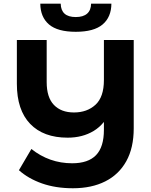

<svg xmlns="http://www.w3.org/2000/svg" viewBox="-20 -918 825 1046"><path d="M377.4 107.6Q283.4 107.6 208.7 81.3Q133.9 54.9 83.1 9.3L151 -106.4Q198.6 -68.2 254.7 -48.3Q310.8 -28.5 373.1 -28.5Q460.5 -28.5 503.3 -72.9Q546.1 -117.2 546.1 -210.8V-343.4L583.9 -317.9Q551.1 -241.4 490.4 -204.7Q429.8 -168 348.4 -168Q216.4 -168 144.2 -243.4Q71.9 -318.8 71.9 -461.4V-700H234.3V-470.6Q234.3 -387.5 273.7 -346.4Q313.1 -305.3 383 -305.3Q454.3 -305.3 500.2 -347.3Q546.1 -389.3 546.1 -482.2V-700H708.5V-218.9Q708.5 -112.6 668.1 -39.9Q627.7 32.8 553.3 70.2Q479 107.6 377.4 107.6ZM392.8 -744.8Q293.7 -744.8 246.9 -784.8Q200.2 -824.8 199.5 -898.1H310.7Q311.3 -862.1 331.7 -843.6Q352.2 -825.1 392.8 -825.1Q433.2 -825.1 454.5 -843.6Q475.7 -862.1 476.3 -898.1H586.9Q586.3 -824.8 539.1 -784.8Q491.9 -744.8 392.8 -744.8Z"/></svg>

Font: Montserrat Alternates Thin
Style: Regular
Weight: 100
Designer: Julieta Ulanovsky
Foundry: Julieta Ulanovsky
Version: Version 9.000